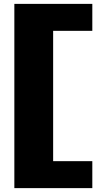

<svg xmlns="http://www.w3.org/2000/svg" viewBox="-20 -760 535 990"><path d="M254 71H456V210H54V-740H456V-601H254Z"/></svg>

Font: Georama ExtraExtended ExtraBold
Style: Regular
Weight: 800
Width: 8
Designer: Jean-Baptiste Levee
Foundry: Production Type
Version: Version 1.000